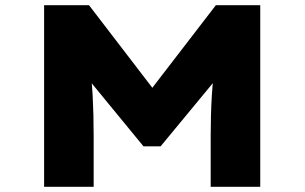

<svg xmlns="http://www.w3.org/2000/svg" viewBox="-20 -720 1174 740"><path d="M150 0V-700H323L629 -301H505L812 -700H983V0H792V-195Q792 -279 796.5 -352Q801 -425 812 -500L832 -438L599 -156H533L299 -441L321 -500Q333 -426 337 -353.5Q341 -281 341 -195V0Z"/></svg>

Font: Lexend Tera ExtraBold
Style: Regular
Weight: 800
Designer: Bonnie Shaver-Troup, Thomas Jockin
Foundry: Lexend
Version: Version 1.007